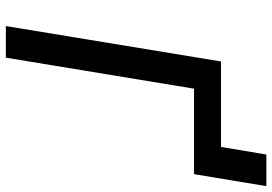

<svg xmlns="http://www.w3.org/2000/svg" viewBox="-157 -773 930 656"><g transform="rotate(90 308.0 -445.0)"><path d="M69 0 190 -735H482L508 -890H616L575 -643H283L177 0Z"/></g></svg>

Font: Iosevka Aile Semibold Oblique
Style: Regular
Weight: 600
Italic angle: -9°
Designer: Belleve Invis
Foundry: Belleve Invis
Version: Version 31.1.0; ttfautohint (v1.8.4)